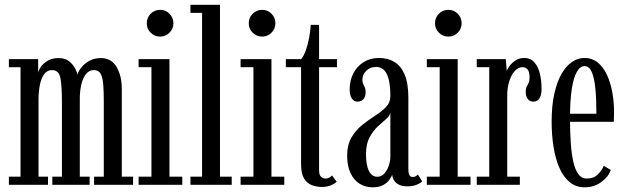

<svg xmlns="http://www.w3.org/2000/svg" viewBox="-20 -770 2608 800"><path d="M17 0V-34H65.5V-490H17V-523.5H139V-467Q140 -476 149.5 -490.5Q159 -505 177.8 -516.5Q196.5 -528 224 -528Q252.5 -528 269.2 -513.8Q286 -499.5 294 -482.8Q302 -466 303 -458.5Q306 -472.5 318.8 -488.8Q331.5 -505 352.2 -516.5Q373 -528 400 -528Q444 -528 465.8 -491Q487.5 -454 487.5 -400V-34H534.5V0H372V-34H412.5V-345.5Q412.5 -387.5 410.2 -417.2Q408 -447 399.5 -462.5Q391 -478 371.5 -478Q351.5 -478 338.5 -461.8Q325.5 -445.5 319.2 -419.2Q313 -393 312.5 -363.5V-34H353.5V0H198V-34H238V-345.5Q238 -408.5 232 -443.2Q226 -478 196.5 -478Q177 -478 164.5 -461.5Q152 -445 146.5 -417.8Q141 -390.5 140.5 -359.5V-34H180V0Z M557.5 0V-34H611V-490H557.5V-523.5H686V-34H739.5V0ZM647.5 -617.5Q624 -617.5 607.8 -633.8Q591.5 -650 591.5 -673Q591.5 -696.5 607.8 -712.8Q624 -729 647.5 -729Q670 -729 686.2 -712.8Q702.5 -696.5 702.5 -673Q702.5 -650 686.2 -633.8Q670 -617.5 647.5 -617.5Z M773.5 0V-34H822V-716.5H773.5V-750H896.5V-34H945.5V0Z M982.5 0V-34H1036V-490H982.5V-523.5H1111V-34H1164.5V0ZM1072.5 -617.5Q1049 -617.5 1032.8 -633.8Q1016.5 -650 1016.5 -673Q1016.5 -696.5 1032.8 -712.8Q1049 -729 1072.5 -729Q1095 -729 1111.2 -712.8Q1127.5 -696.5 1127.5 -673Q1127.5 -650 1111.2 -633.8Q1095 -617.5 1072.5 -617.5Z M1320.5 9Q1299.5 9 1279.5 1.5Q1259.5 -6 1247 -26.2Q1234.5 -46.5 1234.5 -85.5V-490H1171V-523.5H1234.5Q1245.5 -536 1254 -559.5Q1262.5 -583 1267.8 -611.2Q1273 -639.5 1275 -666.5H1309.5V-523.5H1384V-490H1309.5V-61Q1309.5 -40 1318.2 -33Q1327 -26 1335.5 -26Q1345.5 -26 1352.5 -30.2Q1359.5 -34.5 1363.5 -39L1383 -12.5Q1373 -3.5 1357.2 2.8Q1341.5 9 1320.5 9Z M1532.5 10.5Q1502 10.5 1478.2 -4.5Q1454.5 -19.5 1440.5 -48.8Q1426.5 -78 1426.5 -120.5Q1426.5 -167 1444.8 -197.8Q1463 -228.5 1489.8 -249.8Q1516.5 -271 1543.5 -288.2Q1570.5 -305.5 1588.5 -324.2Q1606.5 -343 1606.5 -369.5Q1606.5 -407 1600.8 -434.2Q1595 -461.5 1582 -476.2Q1569 -491 1547 -491Q1522 -491 1506 -475Q1490 -459 1490 -438Q1490 -427 1493.5 -420Q1497 -413 1500.2 -405.8Q1503.5 -398.5 1503.5 -386Q1503.5 -368.5 1494.8 -357.5Q1486 -346.5 1470 -346.5Q1454.5 -346.5 1445.8 -360Q1437 -373.5 1437 -397.5Q1437 -434.5 1452.2 -464.2Q1467.5 -494 1495.2 -511.2Q1523 -528.5 1559 -528.5Q1596 -528.5 1623.5 -511.8Q1651 -495 1666.2 -458.8Q1681.5 -422.5 1681.5 -363V-69Q1681.5 -47.5 1686 -40Q1690.5 -32.5 1699.5 -32.5Q1708 -32.5 1713.2 -36.2Q1718.5 -40 1721 -43L1739 -14.5Q1732.5 -7 1715.8 -0.2Q1699 6.5 1677.5 6.5Q1656.5 6.5 1642.8 -0.2Q1629 -7 1622.2 -18Q1615.5 -29 1614 -42Q1611.5 -33.5 1602.5 -21Q1593.5 -8.5 1576.8 1Q1560 10.5 1532.5 10.5ZM1552 -33.5Q1570 -33.5 1582.2 -47.8Q1594.5 -62 1600.5 -81.5Q1606.5 -101 1606.5 -117V-302.5Q1605.5 -288.5 1589.8 -275Q1574 -261.5 1554.5 -243.5Q1535 -225.5 1520 -198Q1505 -170.5 1505 -127.5Q1505 -81.5 1517.2 -57.5Q1529.5 -33.5 1552 -33.5Z M1758.5 0V-34H1812V-490H1758.5V-523.5H1887V-34H1940.5V0ZM1848.5 -617.5Q1825 -617.5 1808.8 -633.8Q1792.5 -650 1792.5 -673Q1792.5 -696.5 1808.8 -712.8Q1825 -729 1848.5 -729Q1871 -729 1887.2 -712.8Q1903.5 -696.5 1903.5 -673Q1903.5 -650 1887.2 -633.8Q1871 -617.5 1848.5 -617.5Z M1966.5 0V-34H2018.5V-490H1966.5V-523.5H2087.5L2091.5 -474.5Q2093 -480.5 2102 -493.5Q2111 -506.5 2126.8 -517.5Q2142.5 -528.5 2164.5 -528.5Q2190 -528.5 2205.8 -511.2Q2221.5 -494 2229 -464.8Q2236.5 -435.5 2236.5 -399Q2236.5 -373 2227.5 -359.8Q2218.5 -346.5 2202.5 -346.5Q2188 -346.5 2179.2 -357.2Q2170.5 -368 2170.5 -389Q2170.5 -401.5 2174.8 -409Q2179 -416.5 2182.8 -425Q2186.5 -433.5 2186.5 -448Q2186.5 -470 2178.8 -480Q2171 -490 2157 -490Q2139 -490 2124.5 -473.8Q2110 -457.5 2101.8 -431Q2093.5 -404.5 2093.5 -374V-34H2146V0Z M2416 10.5Q2380 10.5 2353.8 -11Q2327.5 -32.5 2311 -70.2Q2294.5 -108 2286.5 -157.5Q2278.5 -207 2278.5 -263Q2278.5 -330 2289.8 -380Q2301 -430 2320.2 -463Q2339.5 -496 2364 -512.2Q2388.5 -528.5 2415.5 -528.5Q2447 -528.5 2470.2 -509.8Q2493.5 -491 2508.5 -459Q2523.5 -427 2531 -386.8Q2538.5 -346.5 2538.5 -303.5Q2538.5 -293 2538.2 -282.8Q2538 -272.5 2537.5 -262.5H2348V-296H2465Q2465 -359 2460.5 -403.2Q2456 -447.5 2445.2 -471Q2434.5 -494.5 2415.5 -494.5Q2397.5 -494.5 2383.8 -471Q2370 -447.5 2362.5 -399.8Q2355 -352 2355 -278Q2355 -223.5 2358 -177.5Q2361 -131.5 2368.5 -97.5Q2376 -63.5 2389.5 -44.8Q2403 -26 2423.5 -26Q2454.5 -26 2471.8 -44Q2489 -62 2495.5 -79L2525 -62Q2515.5 -34 2485.8 -11.8Q2456 10.5 2416 10.5Z"/></svg>

Font: Imbue Thin 10pt
Style: Regular
Weight: 400
Version: Version 1.102